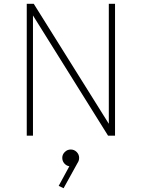

<svg xmlns="http://www.w3.org/2000/svg" viewBox="-20 -720 750 1019"><path d="M557.5 -700H590.5V0H553.5L155 -638V0H122V-700H159L557.5 -63ZM400 117.5Q400 133 391.5 145L317.5 279L291.5 266.5L348 162.5Q332.5 160 321.5 147.5Q310.5 135 310.5 117.5Q310.5 100 323.8 86.8Q337 73.5 355.5 73.5Q374 73.5 387 86.8Q400 100 400 117.5Z"/></svg>

Font: League Mono Thin
Style: Regular
Weight: 100
Width: 6
Designer: Tyler Finck
Foundry: The League of Moveable Type / Tyler Finck
Version: Version 2.300;RELEASE